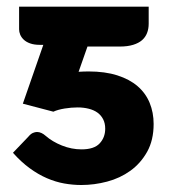

<svg xmlns="http://www.w3.org/2000/svg" viewBox="-20 -538 497 563"><path d="M210.5 -327.5Q218 -328 225.2 -328.2Q232.5 -328.5 239.5 -328.5Q288 -328.5 324 -317Q360 -305.5 383.5 -285.2Q407 -265 418.8 -236.5Q430.5 -208 430.5 -174.5Q430.5 -127 411.5 -93Q392.5 -59 362.2 -37.2Q332 -15.5 294.2 -5.5Q256.5 4.5 218.5 4.5Q193.5 4.5 168.2 0Q143 -4.5 117.5 -15.5Q92 -26.5 67 -44.8Q42 -63 18 -90L62.5 -136.5Q70 -145.5 76.5 -148.2Q83 -151 88.5 -151Q95 -151 101.5 -148Q108 -145 113.5 -140Q133.5 -122.5 161.8 -111.2Q190 -100 219 -100Q256 -100 272.2 -117.5Q288.5 -135 288.5 -160.5Q288.5 -176.5 282.5 -188.2Q276.5 -200 265.8 -207.8Q255 -215.5 240 -219.2Q225 -223 207.5 -223Q189.5 -223 169.5 -219.8Q149.5 -216.5 136.5 -210.5L47 -234L107 -406.5H96.5Q80 -406.5 68.2 -410.8Q56.5 -415 49.5 -421.8Q42.5 -428.5 39.2 -436.5Q36 -444.5 36 -452V-518.5H416V-468.5Q416 -453.5 411.2 -441.2Q406.5 -429 396.5 -420.2Q386.5 -411.5 370.2 -406.5Q354 -401.5 331 -401.5H236.5Z"/></svg>

Font: Lato ExtraBold
Style: Regular
Weight: 800
Designer: Lukasz Dziedzic with Adam Twardoch and Botio Nikoltchev
Foundry: tyPoland Lukasz Dziedzic
Version: Version 2.015; 2015-08-06; http://www.latofonts.com/